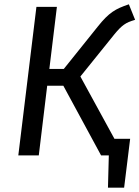

<svg xmlns="http://www.w3.org/2000/svg" viewBox="-20 -721 647 891"><path d="M511 -77H584L556 150H481L485 0H449L274 -323H199L160 0H65L149 -689H244L209 -401H276L434 -598Q453 -622 469.5 -638.5Q486 -655 502 -666Q518 -677 536 -685Q554 -693 578 -701L607 -629Q590 -624 578 -619Q566 -614 555.5 -606.5Q545 -599 534.5 -588.5Q524 -578 511 -562L353 -366Z"/></svg>

Font: Yekcdsyqcyvpieeyorgstswgcgt
Style: Regular
Weight: 400
Italic angle: -8°
Designer: Carrois Corporate & Edenspiekermann
Foundry: Carrois Corporate GbR & Edenspiekermann AG
Version: Version 2.001